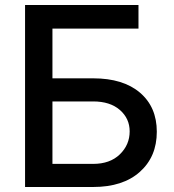

<svg xmlns="http://www.w3.org/2000/svg" viewBox="-20 -747 696 767"><path d="M80.1 0V-727.1H533.2V-632.8H189.5V-434.1H352.1Q472.2 -434.1 539.3 -376.7Q606.4 -319.3 606.4 -220.7Q606.4 -121.1 538.8 -60.5Q471.2 0 352.1 0ZM189.5 -92.3H352.1Q419.4 -92.3 458.7 -130.4Q498 -168.5 498 -222.2Q498 -273.4 459 -307.6Q419.9 -341.8 352.1 -341.8H189.5Z"/></svg>

Font: Karasuma Gothic
Style: Regular
Weight: 500
Designer: Rasmus Andersson / Ryoko Nishizuka
Foundry: Genbu
Version: Version 1.00